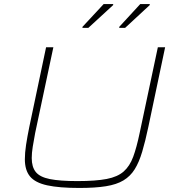

<svg xmlns="http://www.w3.org/2000/svg" viewBox="-20 -922 875 950"><path d="M373 8Q273 8 213.5 -5Q154 -18 128.5 -49Q103 -80 103 -134Q103 -166 109 -205.5Q115 -245 125 -294L208 -688H244L154 -264Q147 -227 142 -196Q137 -165 137 -140Q137 -96 157 -71Q177 -46 226.5 -36Q276 -26 363 -26Q454 -26 508 -36.5Q562 -47 592 -73.5Q622 -100 639 -146Q656 -192 671 -264L761 -688H797L714 -294Q699 -223 683.5 -171Q668 -119 646.5 -84.5Q625 -50 591 -29.5Q557 -9 504 -0.5Q451 8 373 8ZM570 -784V-789L674 -902H721V-897L599 -784ZM388 -784V-789L493 -902H540V-897L417 -784Z"/></svg>

Font: Saira Expanded Thin
Style: Italic
Weight: 250
Width: 7
Italic angle: -12°
Designer: Hector Gatti with collaboration of the Omnibus-Type team
Foundry: Omnibus-Type
Version: Version 1.101